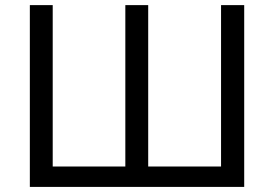

<svg xmlns="http://www.w3.org/2000/svg" viewBox="-20 -734 1077 754"><path d="M939 0H97.2V-713.9H187V-80.1H472.2V-713.9H562V-80.1H848.1V-713.9H939Z"/></svg>

Font: NotoPenekeko
Style: Regular
Weight: 400
Designer: Monotype Design team
Foundry: Monotype Imaging Inc.
Version: Version 1.04